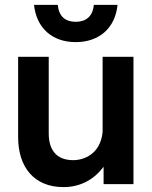

<svg xmlns="http://www.w3.org/2000/svg" viewBox="-20 -752 619 784"><path d="M179 -207V-520H54V-192C54 -70 119 12 239 12C313 12 367 -23 403 -71V0H525V-520H399V-213C390 -122 322 -98 279 -98C207 -98 179 -144 179 -207ZM289 -580C384 -580 450 -636 460 -732H363C359 -685 331 -663 289 -663C247 -663 220 -685 216 -732H119C129 -636 195 -580 289 -580Z"/></svg>

Font: Aspekta 600
Style: Regular
Weight: 600
Designer: Ivo Dolenc
Version: Version 2.100